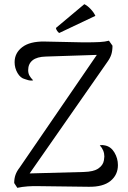

<svg xmlns="http://www.w3.org/2000/svg" viewBox="-20 -894 613 920"><path d="M545 -103Q545 -56 509.5 -27Q474 2 405 1L171 -2Q109 -4 63 6L48 -17Q48 -38 54 -55.5Q60 -73 74 -91L444 -631L200 -623Q157 -622 136 -605Q115 -588 115 -558Q115 -543 121 -532Q127 -521 139 -509L130 -508Q117 -508 99 -515Q78 -520 64 -544Q50 -568 50 -596Q50 -640 86.5 -668Q123 -696 193 -695L380 -691Q431 -691 457.5 -692.5Q484 -694 502 -699L519 -675Q519 -651 513.5 -633.5Q508 -616 495 -598L122 -63L382 -70Q428 -71 451 -86.5Q474 -102 478 -126Q480 -138 480 -144Q480 -174 458 -198L471 -199Q474 -199 484 -197Q512 -191 528.5 -163Q545 -135 545 -103ZM264 -736Q259 -738 253.5 -746.5Q248 -755 248 -760L384 -874Q399 -867 414.5 -850.5Q430 -834 437 -818Z"/></svg>

Font: Arima Madurai
Style: Regular
Weight: 400
Designer: Joana Correia and Natanael Gama
Foundry: NDISCOVER
Version: Version 1.020